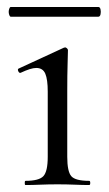

<svg xmlns="http://www.w3.org/2000/svg" viewBox="-20 -531 313 551"><path d="M53 0Q51 0 51 -6Q51 -12 53 -12Q92 -12 104.5 -25.5Q117 -39 117 -81V-268Q117 -303 110 -319.5Q103 -336 84 -336Q76 -336 65 -332.5Q54 -329 39 -322Q35 -321 32.5 -326.5Q30 -332 33 -334L163 -394Q166 -395 167 -395Q169 -395 172 -392.5Q175 -390 175 -387Q175 -379 174 -348Q173 -317 173 -269V-81Q173 -39 184.5 -25.5Q196 -12 236 -12Q239 -12 239 -6Q239 0 236 0Q218 0 194.5 -1Q171 -2 145 -2Q119 -2 95.5 -1Q72 0 53 0ZM11 -483Q8 -483 6 -490Q4 -497 6 -504Q8 -511 11 -511H262Q267 -511 268.5 -504Q270 -497 268.5 -490Q267 -483 262 -483Z"/></svg>

Font: Cormorant Garamond Light
Style: Regular
Weight: 400
Version: Version 4.001